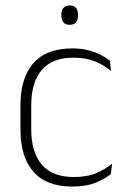

<svg xmlns="http://www.w3.org/2000/svg" viewBox="-20 -674 469 704"><path d="M245 10Q150 10 102.5 -44.2Q55 -98.5 55 -199.5V-287.5Q55 -388.5 102.5 -442.5Q150 -496.5 245 -496.5Q278.5 -496.5 304.8 -489.5Q331 -482.5 350.5 -472.2Q370 -462 383 -451.5L387 -413.5Q363.5 -434 330 -448.2Q296.5 -462.5 248.5 -462.5Q172 -462.5 133.2 -417.5Q94.5 -372.5 94.5 -287V-200.5Q94.5 -116 133.2 -70.5Q172 -25 250 -25Q299.5 -25 333.5 -39.5Q367.5 -54 391 -74L386.5 -35.5Q366 -19 331.5 -4.5Q297 10 245 10ZM235.5 -583Q220.5 -583 212.8 -591.8Q205 -600.5 205 -617.5V-620.5Q205 -636.5 212.8 -645.2Q220.5 -654 235.5 -654Q251 -654 258.5 -645.2Q266 -636.5 266 -620.5V-617.5Q266 -600.5 258.5 -591.8Q251 -583 235.5 -583Z"/></svg>

Font: Anek Latin Medium ExtraLight
Style: Regular
Weight: 250
Version: Version 1.003